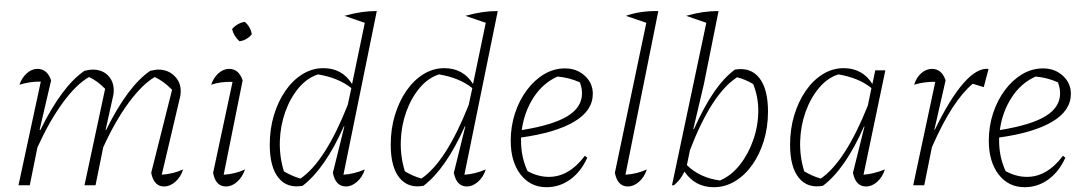

<svg xmlns="http://www.w3.org/2000/svg" viewBox="-20 -772 4520 800"><path d="M57 0 150 -432Q107 -433 61 -419Q71 -448 91.5 -466.5Q112 -485 136 -485Q177 -485 193 -437L145 -231L148 -230Q238 -413 332 -477Q345 -480 352.5 -481Q360 -482 366 -482Q406 -482 430 -457.5Q454 -433 454 -394Q454 -381 450 -366L420 -231L422 -230Q512 -413 606 -477Q617 -479 625 -480.5Q633 -482 639 -482Q680 -482 706.5 -456Q733 -430 733 -393Q733 -387 732.5 -382Q732 -377 731 -371L654 -44Q680 -46 701.5 -51.5Q723 -57 743 -66Q733 -34 710.5 -14.5Q688 5 664 5Q621 5 610 -52L697 -398Q677 -418 661 -429.5Q645 -441 625 -451Q573 -421 516.5 -344.5Q460 -268 410 -158L378 0H332L418 -402Q400 -420 385 -431Q370 -442 351 -451Q298 -421 242 -344.5Q186 -268 136 -158L104 0Z M1001 -66Q990 -34 968 -14.5Q946 5 922 5Q878 5 868 -52L949 -431Q897 -432 860 -419Q870 -449 890.5 -467Q911 -485 935 -485Q975 -485 991 -437L912 -44Q960 -47 1001 -66ZM1000 -681Q1025 -659 1029 -629Q1008 -604 978 -600Q954 -621 947 -651Q969 -676 1000 -681Z M1529 -752H1530V-751ZM1241 2Q1177 14 1140.5 -31Q1104 -76 1104 -169Q1104 -235 1121.5 -292.5Q1139 -350 1169.5 -394Q1200 -438 1240.5 -463Q1281 -488 1327 -488Q1406 -488 1447 -422L1500 -677L1415 -706Q1455 -717 1486.5 -721.5Q1518 -726 1550 -726L1411 -44Q1456 -47 1500 -66Q1490 -34 1467.5 -14.5Q1445 5 1422 5Q1378 5 1367 -52L1415 -246H1413Q1334 -69 1241 2ZM1163 -58Q1180 -48 1197 -40.5Q1214 -33 1232 -28Q1335 -98 1429 -335L1444 -405Q1390 -448 1305 -462Q1259 -447 1224 -405Q1189 -363 1168.5 -305.5Q1148 -248 1146 -183.5Q1144 -119 1163 -58Z M2033 -752H2034V-751ZM1745 2Q1681 14 1644.5 -31Q1608 -76 1608 -169Q1608 -235 1625.5 -292.5Q1643 -350 1673.5 -394Q1704 -438 1744.5 -463Q1785 -488 1831 -488Q1910 -488 1951 -422L2004 -677L1919 -706Q1959 -717 1990.5 -721.5Q2022 -726 2054 -726L1915 -44Q1960 -47 2004 -66Q1994 -34 1971.5 -14.5Q1949 5 1926 5Q1882 5 1871 -52L1919 -246H1917Q1838 -69 1745 2ZM1667 -58Q1684 -48 1701 -40.5Q1718 -33 1736 -28Q1839 -98 1933 -335L1948 -405Q1894 -448 1809 -462Q1763 -447 1728 -405Q1693 -363 1672.5 -305.5Q1652 -248 1650 -183.5Q1648 -119 1667 -58Z M2257 8Q2190 8 2149 -45Q2108 -98 2108 -186Q2108 -246 2126 -300.5Q2144 -355 2175.5 -397Q2207 -439 2247.5 -463Q2288 -487 2334 -487Q2383 -487 2416.5 -456.5Q2450 -426 2450 -381Q2450 -311 2372.5 -265Q2295 -219 2151 -199Q2151 -192 2151 -185Q2151 -118 2178 -59Q2222 -35 2267 -35Q2351 -35 2417 -123L2427 -115Q2401 -57 2356.5 -24.5Q2312 8 2257 8ZM2405 -383Q2405 -406 2396 -429Q2351 -449 2303 -453Q2242 -426 2203 -365.5Q2164 -305 2154 -230Q2284 -251 2344.5 -288Q2405 -325 2405 -383Z M2675 -66Q2665 -34 2642.5 -14.5Q2620 5 2596 5Q2553 5 2542 -52L2673 -677L2588 -706Q2646 -727 2723 -726L2586 -44Q2634 -47 2675 -66Z M2780 0 2923 -677 2839 -706Q2878 -717 2909.5 -721.5Q2941 -726 2974 -726L2913 -422L2869 -235L2871 -233Q2913 -327 2954.5 -387.5Q2996 -448 3042 -482Q3108 -493 3144 -447Q3180 -401 3180 -307Q3180 -242 3162.5 -185Q3145 -128 3114 -84.5Q3083 -41 3042 -16.5Q3001 8 2954 8Q2876 8 2832 -57Q2822 -37 2812 -24.5Q2802 -12 2788 0ZM2842 -84Q2896 -31 2980 -20Q3027 -40 3062.5 -85Q3098 -130 3118.5 -188.5Q3139 -247 3139.5 -308Q3140 -369 3118 -422Q3084 -442 3051 -450Q2945 -381 2855 -147Z M3409 2Q3345 14 3308.5 -31Q3272 -76 3272 -169Q3272 -235 3289.5 -292.5Q3307 -350 3337.5 -394Q3368 -438 3408.5 -463Q3449 -488 3495 -488Q3574 -488 3615 -422L3627 -479H3669L3578 -44Q3619 -47 3667 -66Q3657 -34 3635 -14.5Q3613 5 3589 5Q3545 5 3534 -52L3582 -245H3580Q3502 -68 3409 2ZM3331 -58Q3348 -48 3365 -40.5Q3382 -33 3400 -28Q3502 -98 3596 -332L3611 -405Q3558 -448 3473 -462Q3427 -447 3392 -405Q3357 -363 3336.5 -305.5Q3316 -248 3314 -183.5Q3312 -119 3331 -58Z M3785 0 3877 -431Q3831 -432 3789 -419Q3798 -449 3818.5 -467Q3839 -485 3863 -485Q3904 -485 3920 -437L3873 -231H3875Q3938 -361 3994.5 -425.5Q4051 -490 4099 -485L4079 -409L4033 -423Q3991 -388 3949 -323.5Q3907 -259 3863 -159L3831 0Z M4249 8Q4182 8 4141 -45Q4100 -98 4100 -186Q4100 -246 4118 -300.5Q4136 -355 4167.5 -397Q4199 -439 4239.5 -463Q4280 -487 4326 -487Q4375 -487 4408.5 -456.5Q4442 -426 4442 -381Q4442 -311 4364.5 -265Q4287 -219 4143 -199Q4143 -192 4143 -185Q4143 -118 4170 -59Q4214 -35 4259 -35Q4343 -35 4409 -123L4419 -115Q4393 -57 4348.5 -24.5Q4304 8 4249 8ZM4397 -383Q4397 -406 4388 -429Q4343 -449 4295 -453Q4234 -426 4195 -365.5Q4156 -305 4146 -230Q4276 -251 4336.5 -288Q4397 -325 4397 -383Z"/></svg>

Font: Piazzolla ExtraLight
Style: Italic
Weight: 200
Italic angle: -11.3°
Designer: Juan Pablo del Peral
Foundry: Huerta Tipografica
Version: Version 1.330